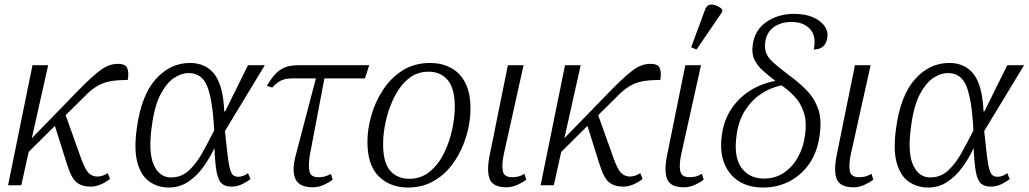

<svg xmlns="http://www.w3.org/2000/svg" viewBox="-20 -827 4591 857"><path d="M16 0 125 -536H195L122 -210L334 -428Q393 -488 430 -515Q467 -542 506 -542Q541 -542 548.5 -521.5Q556 -501 550 -470Q502 -470 470.5 -464Q439 -458 412.5 -442Q386 -426 355 -394L273 -313L343 -117Q361 -68 377 -53.5Q393 -39 415 -39Q424 -39 435 -42Q446 -45 461 -54L471 -28Q447 -10 425.5 -2Q404 6 385 6Q346 6 322 -13Q298 -32 279 -94L225 -265L108 -149L75 0Z M733 10Q685 10 647.5 -16Q610 -42 593.5 -100.5Q577 -159 591 -257Q611 -402 675.5 -474Q740 -546 828 -546Q898 -546 937 -496Q976 -446 981 -330H985L1087 -536H1162L984 -242Q991 -174 996 -133Q1001 -92 1007 -71.5Q1013 -51 1021.5 -44.5Q1030 -38 1044 -38Q1055 -38 1066.5 -42.5Q1078 -47 1087 -54L1098 -28Q1085 -17 1062 -5.5Q1039 6 1013 6Q985 6 969.5 -8Q954 -22 947 -59Q940 -96 937 -166Q916 -121 887 -81Q858 -41 820 -15.5Q782 10 733 10ZM743 -35Q789 -35 822 -65Q855 -95 882 -143Q909 -191 936 -245Q929 -380 905.5 -440.5Q882 -501 821 -501Q792 -501 759 -480.5Q726 -460 698 -408.5Q670 -357 658 -266Q641 -149 666 -92Q691 -35 743 -35Z M1377 9Q1316 9 1299 -27.5Q1282 -64 1299 -130L1390 -477H1283Q1255 -477 1235.5 -468Q1216 -459 1195 -436L1171 -444Q1189 -474 1207 -494.5Q1225 -515 1250 -525.5Q1275 -536 1315 -536H1628L1609 -477H1428L1364 -140Q1356 -95 1360.5 -65.5Q1365 -36 1401 -36Q1417 -36 1429 -39Q1441 -42 1457 -51L1465 -25Q1448 -12 1424.5 -1.5Q1401 9 1377 9Z M1801 10Q1721 10 1670.5 -40Q1620 -90 1620 -194Q1620 -249 1637 -310Q1654 -371 1689 -425Q1724 -479 1776.5 -512.5Q1829 -546 1901 -546Q1950 -546 1991 -525Q2032 -504 2056 -459Q2080 -414 2080 -341Q2080 -298 2069.5 -250.5Q2059 -203 2037 -156.5Q2015 -110 1982 -72.5Q1949 -35 1903.5 -12.5Q1858 10 1801 10ZM1807 -29Q1860 -29 1898.5 -61Q1937 -93 1961.5 -142.5Q1986 -192 1998 -247.5Q2010 -303 2010 -351Q2010 -432 1978.5 -469.5Q1947 -507 1893 -507Q1841 -507 1803 -475.5Q1765 -444 1740 -394Q1715 -344 1702.5 -288.5Q1690 -233 1690 -184Q1690 -100 1722 -64.5Q1754 -29 1807 -29Z M2241 9Q2180 9 2165.5 -28.5Q2151 -66 2167 -141L2247 -536H2317L2229 -140Q2219 -95 2224 -65.5Q2229 -36 2265 -36Q2281 -36 2293 -39Q2305 -42 2321 -51L2329 -25Q2312 -12 2288.5 -1.5Q2265 9 2241 9Z M2393 0 2502 -536H2572L2499 -210L2711 -428Q2770 -488 2807 -515Q2844 -542 2883 -542Q2918 -542 2925.5 -521.5Q2933 -501 2927 -470Q2879 -470 2847.5 -464Q2816 -458 2789.5 -442Q2763 -426 2732 -394L2650 -313L2720 -117Q2738 -68 2754 -53.5Q2770 -39 2792 -39Q2801 -39 2812 -42Q2823 -45 2838 -54L2848 -28Q2824 -10 2802.5 -2Q2781 6 2762 6Q2723 6 2699 -13Q2675 -32 2656 -94L2602 -265L2485 -149L2452 0Z M3033 9Q2972 9 2957.5 -28.5Q2943 -66 2959 -141L3039 -536H3109L3021 -140Q3011 -95 3016 -65.5Q3021 -36 3057 -36Q3073 -36 3085 -39Q3097 -42 3113 -51L3121 -25Q3104 -12 3080.5 -1.5Q3057 9 3033 9ZM3089 -606 3065 -616 3126 -781Q3136 -810 3160.5 -806.5Q3185 -803 3204 -785L3203 -773Z M3381 10Q3320 9 3276.5 -19Q3233 -47 3212.5 -99Q3192 -151 3202 -224Q3211 -291 3244.5 -341Q3278 -391 3329 -423Q3380 -455 3441 -466Q3411 -489 3385.5 -511.5Q3360 -534 3347 -561.5Q3334 -589 3340 -627Q3349 -694 3401.5 -729.5Q3454 -765 3524 -765Q3596 -765 3637.5 -733.5Q3679 -702 3673 -660Q3665 -606 3612 -606Q3625 -665 3596 -697Q3567 -729 3513 -729Q3466 -729 3434 -706Q3402 -683 3396 -641Q3392 -613 3399 -592.5Q3406 -572 3429.5 -550Q3453 -528 3497 -495Q3544 -461 3579.5 -425Q3615 -389 3632 -340.5Q3649 -292 3638 -220Q3628 -148 3592.5 -96.5Q3557 -45 3502.5 -17Q3448 11 3381 10ZM3387 -30Q3438 -29 3477.5 -55Q3517 -81 3541.5 -125Q3566 -169 3573 -222Q3582 -284 3567.5 -326.5Q3553 -369 3525.5 -397.5Q3498 -426 3468 -446Q3419 -436 3376.5 -407.5Q3334 -379 3305 -333Q3276 -287 3268 -225Q3254 -128 3288.5 -79.5Q3323 -31 3387 -30Z M3790 9Q3729 9 3714.5 -28.5Q3700 -66 3716 -141L3796 -536H3866L3778 -140Q3768 -95 3773 -65.5Q3778 -36 3814 -36Q3830 -36 3842 -39Q3854 -42 3870 -51L3878 -25Q3861 -12 3837.5 -1.5Q3814 9 3790 9Z M4122 10Q4074 10 4036.5 -16Q3999 -42 3982.5 -100.5Q3966 -159 3980 -257Q4000 -402 4064.5 -474Q4129 -546 4217 -546Q4287 -546 4326 -496Q4365 -446 4370 -330H4374L4476 -536H4551L4373 -242Q4380 -174 4385 -133Q4390 -92 4396 -71.5Q4402 -51 4410.5 -44.5Q4419 -38 4433 -38Q4444 -38 4455.5 -42.5Q4467 -47 4476 -54L4487 -28Q4474 -17 4451 -5.5Q4428 6 4402 6Q4374 6 4358.5 -8Q4343 -22 4336 -59Q4329 -96 4326 -166Q4305 -121 4276 -81Q4247 -41 4209 -15.5Q4171 10 4122 10ZM4132 -35Q4178 -35 4211 -65Q4244 -95 4271 -143Q4298 -191 4325 -245Q4318 -380 4294.5 -440.5Q4271 -501 4210 -501Q4181 -501 4148 -480.5Q4115 -460 4087 -408.5Q4059 -357 4047 -266Q4030 -149 4055 -92Q4080 -35 4132 -35Z"/></svg>

Font: Noto Serif Light
Style: Italic
Weight: 300
Italic angle: -12°
Designer: Monotype Design Team
Foundry: Monotype Imaging Inc.
Version: Version 2.013